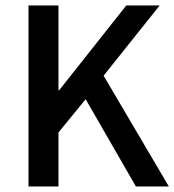

<svg xmlns="http://www.w3.org/2000/svg" viewBox="-20 -674 630 694"><path d="M83 0V-654.3H191.4V-347.2H193.4L436.5 -654.3H557.1L354.5 -400.4L590.3 0H471.2L289.6 -315.4L191.4 -195.3V0Z"/></svg>

Font: Varta Light
Style: Bold
Weight: 700
Version: Version 1.004